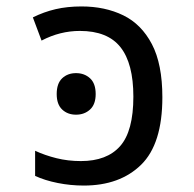

<svg xmlns="http://www.w3.org/2000/svg" viewBox="-20 -566 603 596"><path d="M240 10Q199 10 159 2Q119 -6 89 -20V-98Q119 -84 155 -75Q191 -66 231 -66Q312 -66 353 -112.5Q394 -159 394 -266Q394 -369 354 -419.5Q314 -470 228 -470Q166 -470 109 -440L82 -512Q116 -529 152.5 -537.5Q189 -546 233 -546Q306 -546 362.5 -518.5Q419 -491 451.5 -429Q484 -367 484 -264Q484 -119 418 -54.5Q352 10 240 10ZM216 -210Q190 -210 173 -226Q156 -242 156 -274Q156 -307 173 -323Q190 -339 216 -339Q242 -339 259.5 -323Q277 -307 277 -274Q277 -242 259.5 -226Q242 -210 216 -210Z"/></svg>

Font: Noto Sans Mono SemiCondensed
Style: Regular
Weight: 400
Width: 4
Designer: Monotype Design Team
Foundry: Monotype Imaging Inc.
Version: Version 2.014